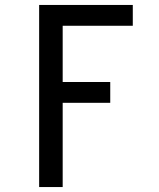

<svg xmlns="http://www.w3.org/2000/svg" viewBox="-20 -550 640 775"><path d="M138 205V-530H516V-446H233V-219H425V-135H233V205Z"/></svg>

Font: Iosevka Slab Medium Extended
Style: Regular
Weight: 500
Width: 7
Monospace: yes
Designer: Belleve Invis
Foundry: Belleve Invis
Version: Version 11.1.1; ttfautohint (v1.8.3)